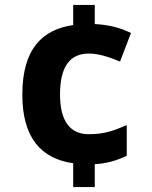

<svg xmlns="http://www.w3.org/2000/svg" viewBox="-20 -744 612 774"><path d="M362 -647V-724H275V-643C152 -625 70 -549 70 -362C70 -189 146 -104 275 -86V10H362V-82C409 -85 449 -96 491 -116V-240C439 -217 400 -203 338 -203C264 -203 222 -254 222 -363C222 -473 260 -528 338 -528C378 -528 417 -515 464 -496L508 -611C471 -629 425 -644 362 -647Z"/></svg>

Font: Noto Sans Javanese
Style: Bold
Weight: 700
Designer: Monotype Design Team
Foundry: Monotype Imaging Inc.
Version: Version 2.005